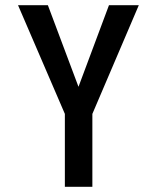

<svg xmlns="http://www.w3.org/2000/svg" viewBox="-20 -720 610 740"><path d="M230 0V-281L49.5 -700H164.5L282.5 -385.5L400 -700H515L336 -281V0Z"/></svg>

Font: League Mono Narrow Medium
Style: Regular
Weight: 500
Width: 3
Designer: Tyler Finck
Foundry: The League of Moveable Type / Tyler Finck
Version: Version 2.210